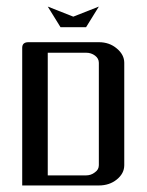

<svg xmlns="http://www.w3.org/2000/svg" viewBox="-20 -567 448 587"><path d="M47.9 0V-420.9Q47.9 -438 66.9 -438H282.2Q314.5 -438 336.9 -418.9Q359.9 -399.9 359.9 -375V-62Q359.9 -36.6 336.9 -18.1Q314.5 0 282.2 0ZM126 -30.8H243.2Q258.3 -30.8 270 -40Q282.2 -48.3 282.2 -62V-375Q282.2 -388.2 270.5 -397Q258.8 -405.8 243.2 -405.8H126ZM126 -546.9 204.1 -516.1 282.2 -546.9 243.2 -483.9H165Z"/></svg>

Font: Hhenum
Style: Regular
Weight: 400
Designer: T. Christopher White
Version: Version 1.0